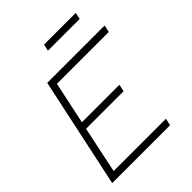

<svg xmlns="http://www.w3.org/2000/svg" viewBox="-239 -1010 1147 1147"><g transform="rotate(-45 334.5 -436.5)"><path d="M184 -698H669L659 -653H221L164 -385H481L471 -340H154L92 -45H534L524 0H35ZM332 -873H600L591 -831H323Z"/></g></svg>

Font: Azeret Mono Thin
Style: Italic
Weight: 100
Italic angle: -12°
Designer: Martin Vácha
Foundry: Displaay
Version: Version 1.000; Glyphs 3.0.3, build 3074